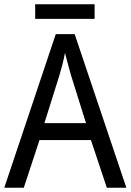

<svg xmlns="http://www.w3.org/2000/svg" viewBox="-20 -926 610 895"><path d="M478 -51 404 -273H164L91 -51H0L240 -767H328L569 -51ZM311 -575Q308 -586 302.5 -606Q297 -626 291.5 -646.5Q286 -667 283 -680Q278 -652 270.5 -624Q263 -596 257 -575L187 -352H381ZM421 -906V-838H144V-906Z"/></svg>

Font: Noto Sans Tamil UI SemiCondensed
Style: Regular
Weight: 400
Width: 4
Designer: Jelle Bosma - Monotype Design Team
Foundry: Monotype Imaging Inc.
Version: Version 2.004; ttfautohint (v1.8.4.7-5d5b)